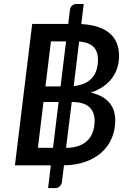

<svg xmlns="http://www.w3.org/2000/svg" viewBox="-20 -842 662 978"><path d="M316.5 -89Q354 -89 381.2 -99Q408.5 -109 426.5 -127.2Q444.5 -145.5 453.2 -171Q462 -196.5 462 -228Q462 -272 434 -297.2Q406 -322.5 345.5 -322.5ZM250 -89 278.5 -322.5H201.5L173 -89ZM239.5 -631 211.5 -402H288.5L316.5 -631ZM355.5 -403.5Q416.5 -409.5 447.8 -443.8Q479 -478 479 -537.5Q479 -581.5 455.5 -604Q432 -626.5 383 -630.5ZM394 -719.5Q444.5 -716.5 481 -704Q517.5 -691.5 541 -670.5Q564.5 -649.5 575.5 -620.8Q586.5 -592 586.5 -557Q586.5 -526 577.8 -497.5Q569 -469 551.2 -444.8Q533.5 -420.5 506.2 -401.5Q479 -382.5 442 -370.5Q505 -356 536 -320.2Q567 -284.5 567 -229.5Q567 -180 549.2 -138.2Q531.5 -96.5 497.8 -66Q464 -35.5 415.5 -18Q367 -0.5 306 0L295 88.5Q292.5 99 283.8 107.5Q275 116 263 116H225L239 0H56L144 -720H327.5L336.5 -794.5Q338.5 -805 347.2 -813.2Q356 -821.5 368 -821.5H406.5Z"/></svg>

Font: Lato SemiBold
Style: Italic
Weight: 600
Italic angle: -7°
Designer: Lukasz Dziedzic with Adam Twardoch and Botio Nikoltchev
Foundry: tyPoland Lukasz Dziedzic
Version: Version 2.015; 2015-08-06; http://www.latofonts.com/